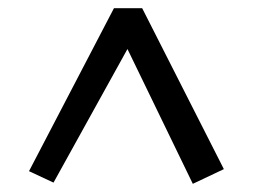

<svg xmlns="http://www.w3.org/2000/svg" viewBox="-20 -719 620 470"><path d="M111 -272 51 -300 259 -699H328L528 -305L452 -269L292 -599Z"/></svg>

Font: Cantarell
Style: Regular
Weight: 400
Designer: Dave Crossland, Nikolaus Waxweiler, Florian Fecher, Jacques Le Bailly, Eben Sorkin, Alexei Vanyashin, Alexios Zavras, Em
Version: Version 0.303